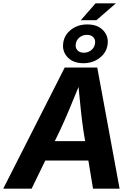

<svg xmlns="http://www.w3.org/2000/svg" viewBox="-41 -1133 808 1153"><path d="M-21.5 0 347.7 -727.5H543L677.2 0H517.6L489.7 -168.9H231L148.9 0ZM288.1 -285.6H470.2L459.5 -351.1Q451.7 -404.8 444.6 -470.2Q437.5 -535.6 430.7 -610.8Q400.9 -537.1 373.3 -471.9Q345.7 -406.7 319.8 -351.1ZM459.5 -753.4Q397.5 -753.4 363.8 -790.3Q330.1 -827.1 339.4 -879.4Q346.7 -924.8 386.7 -955.6Q426.8 -986.3 483.4 -986.3Q545.9 -986.3 579.6 -949.7Q613.3 -913.1 604.5 -861.3Q596.7 -814.9 556.2 -784.2Q515.6 -753.4 459.5 -753.4ZM444.3 -1011.7 532.7 -1112.8H654.8L538.1 -1011.7ZM462.4 -816.4Q487.3 -816.4 506.1 -831.1Q524.9 -845.7 529.3 -869.6Q533.7 -893.1 520.3 -908.4Q506.8 -923.8 481 -923.8Q455.6 -923.8 436.8 -908.7Q418 -893.6 414.1 -870.1Q410.2 -846.7 423.6 -831.5Q437 -816.4 462.4 -816.4Z"/></svg>

Font: Inter
Style: Bold Italic
Weight: 700
Italic angle: -9.39999°
Designer: Rasmus Andersson
Foundry: rsms
Version: Version 4.001;git-9221beed3